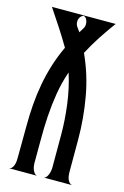

<svg xmlns="http://www.w3.org/2000/svg" viewBox="-108 -735 509 786"><g transform="rotate(15 146.5 -342.0)"><path d="M147 -682.1Q137.2 -678.7 132.1 -670.4Q127 -662.1 127 -652.3Q127 -640.1 133.5 -630.9Q140.1 -621.6 147 -612.3Q152.3 -621.6 158.4 -630.9Q164.6 -640.1 164.6 -651.9Q164.6 -661.1 160.4 -669.9Q156.2 -678.7 147 -682.1ZM187 -535.6Q224.6 -453.6 240.2 -364.7Q255.9 -275.9 255.9 -186.5V-45.9Q255.9 -40 257.1 -32.5Q258.3 -24.9 261.2 -17.8Q264.2 -10.7 269.3 -5.6Q274.4 -0.5 281.7 0H161.1Q167 -1.5 171.1 -6.8Q175.3 -12.2 178 -19.3Q180.7 -26.4 182.1 -33.7Q183.6 -41 183.6 -45.9V-186.5Q183.6 -250 175 -315.4Q166.5 -380.9 147 -441.9Q130.4 -394 122.3 -345Q114.3 -295.9 111.1 -246.1Q107.9 -196.3 108.2 -146Q108.4 -95.7 107.9 -45.9Q107.9 -41 109.1 -33.4Q110.4 -25.9 113.3 -18.8Q116.2 -11.7 120.6 -6.3Q125 -1 131.3 0H11.7Q19 -0.5 23.9 -5.6Q28.8 -10.7 31.5 -18.1Q34.2 -25.4 35.2 -33Q36.1 -40.5 36.1 -45.9L37.1 -186.5Q37.1 -231 40.5 -275.9Q43.9 -320.8 52 -365Q60.1 -409.2 73.5 -451.9Q86.9 -494.6 106.4 -535.6Q84 -573.7 60.1 -610.4Q36.1 -647 11.7 -683.6H281.7Q255.4 -647.9 231.4 -611.3Q207.5 -574.7 187 -535.6Z"/></g></svg>

Font: XAYAX
Style: Regular
Weight: 400
Designer: Peter Wiegel
Foundry: Peter Wiegel
Version: Version 1.000 2009 initial release